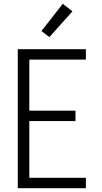

<svg xmlns="http://www.w3.org/2000/svg" viewBox="-20 -995 540 1015"><path d="M74 0V-735H434V-680H135V-410H379V-355H135V-55H434V0ZM241 -799 199 -831 312 -975 363 -935Z"/></svg>

Font: Iosevka Custom Light
Style: Regular
Weight: 300
Monospace: yes
Designer: Belleve Invis
Foundry: Belleve Invis
Version: Version 27.3.5